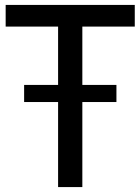

<svg xmlns="http://www.w3.org/2000/svg" viewBox="-20 -760 570 780"><path d="M216 0V-345.5H78V-415H216V-652H3V-740H527.5V-652H314.5V-415H453V-345.5H314.5V0Z"/></svg>

Font: Encode Sans Condensed Condensed Medium
Style: Regular
Weight: 500
Width: 3
Designer: Multiple Designers
Foundry: Impallari Type
Version: Version 3.000; ttfautohint (v1.8.3) -l 8 -r 50 -G 200 -x 14 